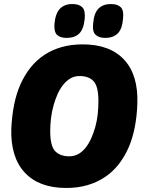

<svg xmlns="http://www.w3.org/2000/svg" viewBox="-20 -926 716 952"><path d="M308 6Q174 6 103 -70Q32 -146 36 -288Q39 -351 50 -406.5Q61 -462 81.5 -508Q102 -554 131.5 -591Q161 -628 199.5 -653.5Q238 -679 285.5 -692.5Q333 -706 390 -706Q525 -706 595.5 -630Q666 -554 661 -412Q659 -350 648 -294Q637 -238 616.5 -192Q596 -146 566.5 -109Q537 -72 498 -46.5Q459 -21 412 -7.5Q365 6 308 6ZM323 -151Q348 -151 368 -162Q388 -173 404 -193Q420 -213 432 -239.5Q444 -266 452.5 -296.5Q461 -327 464.5 -359.5Q468 -392 468 -424Q468 -498 444 -523.5Q420 -549 375 -549Q350 -549 330.5 -538Q311 -527 294.5 -507Q278 -487 266 -460.5Q254 -434 245.5 -403.5Q237 -373 233 -340.5Q229 -308 229 -276Q229 -202 253.5 -176.5Q278 -151 323 -151ZM502 -738Q470 -738 453.5 -754Q437 -770 442 -810Q446 -861 468.5 -883.5Q491 -906 530 -906Q563 -906 579 -890Q595 -874 590 -833Q586 -782 563.5 -760Q541 -738 502 -738ZM311 -738Q279 -738 263 -753Q247 -768 250 -808Q255 -860 277.5 -883Q300 -906 339 -906Q372 -906 388 -890Q404 -874 400 -833Q395 -781 372.5 -759.5Q350 -738 311 -738Z"/></svg>

Font: Georama ExtraBold
Style: Italic
Weight: 800
Italic angle: -9°
Version: Version 1.001